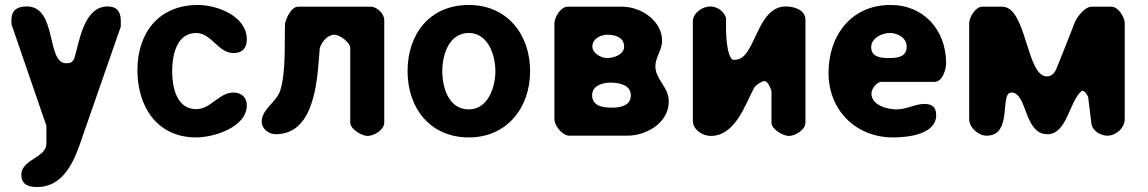

<svg xmlns="http://www.w3.org/2000/svg" viewBox="-20 -547 4626 774"><path d="M66 157C66 197 94 207 130 207C226 207 271 121 300 40C325 -32 442 -368 467 -440V-463C467 -500 451 -521 414 -521C317 -521 300 -378 280 -313C272 -294 262 -292 247 -292C165 -292 212 -521 88 -521C48 -521 26 -505 26 -465C26 -460 26 -447 27 -447L167 -40V33C167 88 66 96 66 157Z M534 -264C534 -116 614 7 771 7C840 7 975 -33 975 -123C975 -156 951 -174 921 -174C863 -174 830 -107 771 -107C690 -107 674 -199 674 -260C674 -321 690 -414 771 -414C832 -414 860 -333 921 -333C958 -333 975 -354 975 -388C975 -483 854 -527 778 -527C622 -527 534 -417 534 -264Z M1329 -407C1348 -407 1392 -377 1392 -353V-53C1392 -25 1440 1 1462 1C1487 1 1529 -23 1529 -53V-467C1529 -491 1500 -520 1475 -520H1182C1154 -520 1135 -476 1129 -453C1126 -378 1134 -257 1109 -180C1094 -136 1035 -106 1035 -57C1035 -27 1064 -6 1092 -6C1257 -6 1260 -248 1269 -353C1277 -378 1299 -407 1329 -407Z M1623 -260C1623 -110 1715 7 1870 7C2023 7 2117 -112 2117 -260C2117 -410 2023 -527 1870 -527C1714 -527 1623 -412 1623 -260ZM1763 -260C1763 -325 1789 -414 1870 -414C1948 -414 1977 -324 1977 -260C1977 -197 1948 -106 1870 -106C1788 -106 1763 -195 1763 -260Z M2649 -383C2649 -463 2565 -520 2488 -520H2268C2240 -520 2215 -477 2215 -453V-67C2215 -39 2248 0 2275 0H2508C2588 0 2676 -53 2676 -138C2676 -197 2622 -226 2622 -280C2622 -317 2649 -344 2649 -383ZM2367 -163C2367 -201 2408 -214 2440 -214C2473 -214 2523 -206 2523 -163C2523 -119 2478 -113 2445 -113C2412 -113 2367 -119 2367 -163ZM2368 -360C2368 -391 2402 -407 2428 -407C2461 -407 2496 -396 2496 -359C2496 -327 2454 -313 2428 -313C2403 -313 2368 -332 2368 -360Z M2843 -521C2812 -521 2773 -495 2773 -460V-60C2773 -23 2814 1 2845 1C2944 1 2984 -125 3020 -193C3028 -205 3048 -218 3060 -220C3077 -223 3090 -180 3090 -180V-53C3090 -25 3138 1 3160 1C3185 1 3227 -23 3227 -53V-467C3227 -508 3180 -521 3148 -521C3027 -521 3027 -306 2943 -306C2934 -306 2932 -305 2927 -313C2903 -349 2907 -453 2907 -473C2900 -502 2870 -521 2843 -521Z M3320 -253C3320 -102 3431 7 3580 7C3637 7 3754 -4 3754 -83C3754 -114 3738 -128 3707 -128C3668 -128 3635 -106 3595 -106C3558 -106 3493 -122 3493 -170C3493 -188 3513 -217 3534 -217H3747C3780 -217 3794 -268 3794 -292C3794 -425 3705 -527 3570 -527C3413 -527 3320 -406 3320 -253ZM3492 -357C3492 -393 3535 -414 3567 -414C3600 -414 3635 -394 3635 -359C3635 -317 3598 -313 3564 -313C3532 -313 3492 -316 3492 -357Z M4200 -239C4117 -239 4119 -520 4020 -520H3940C3912 -520 3887 -477 3887 -453V-67C3887 -32 3925 0 3957 0C4065 0 4008 -174 4057 -174C4122 -174 4107 -6 4202 -6C4282 -6 4289 -136 4340 -180C4341 -180 4343 -181 4344 -181C4353 -181 4366 -162 4367 -153L4380 -47C4384 -19 4418 0 4444 0C4478 0 4514 -30 4514 -67V-453C4514 -477 4489 -520 4460 -520H4380C4354 -520 4324 -481 4314 -460C4303 -432 4252 -301 4240 -273C4233 -255 4221 -239 4200 -239Z"/></svg>

Font: Asimov Print
Style: Regular
Weight: 500
Designer: Google
Version: Version 2.000980: 2014